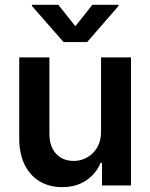

<svg xmlns="http://www.w3.org/2000/svg" viewBox="-20 -768 622 795"><path d="M398.4 -530.3H522.5V0H402.3V-93.8H396.5Q377.4 -47.9 336.2 -20.5Q294.9 6.8 237.3 6.8Q185.1 6.8 145 -16.6Q105 -40 82.5 -85Q60.1 -129.9 59.6 -192.4V-530.3H184.6V-211.9Q184.6 -178.7 197 -153.6Q209.5 -128.4 232.2 -115Q254.9 -101.6 285.2 -101.6Q313.5 -101.6 339.6 -115.5Q365.7 -129.4 382.1 -156.7Q398.4 -184.1 398.4 -222.7ZM292 -659.2 362.3 -748H470.7V-743.2L340.8 -593.8H243.2L112.3 -743.2V-748H221.7Z"/></svg>

Font: Pretendard SemiBold
Style: Regular
Weight: 600
Designer: Base glyphs from Inter by Rasmus Andersson; Hangeul glyphs from Noto Sans CJK(Source Han Sans) by Jang Soo-young and Kan
Foundry: Kil Hyung-jin
Version: Version 1.309